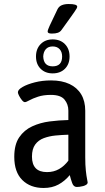

<svg xmlns="http://www.w3.org/2000/svg" viewBox="-20 -929 521 955"><path d="M197 6Q131 6 91 -33.5Q51 -73 51 -149Q51 -210 75.5 -246Q100 -282 140 -300.5Q180 -319 227 -325Q274 -331 320 -332V-379Q320 -410 301 -433.5Q282 -457 233 -457Q196 -457 169 -448Q142 -439 126 -430Q110 -421 104 -421Q97 -421 89 -431Q81 -441 75 -452.5Q69 -464 69 -470Q69 -483 92.5 -496.5Q116 -510 153.5 -519.5Q191 -529 234 -529Q288 -529 326 -511Q364 -493 384 -459.5Q404 -426 404 -378V-148Q404 -107 407 -80Q410 -53 413 -38.5Q416 -24 416 -22Q416 -15 409.5 -10.5Q403 -6 394 -3.5Q385 -1 376 0Q367 1 362 1Q346 1 339 -18.5Q332 -38 327 -58Q302 -28 270.5 -11Q239 6 197 6ZM214 -73Q247 -73 273.5 -88Q300 -103 320 -130V-259Q288 -258 256.5 -255Q225 -252 198 -242Q171 -232 155 -210Q139 -188 139 -150Q139 -112 157.5 -92.5Q176 -73 214 -73ZM242 -564Q205 -564 182 -587Q159 -610 159 -648Q159 -686 182 -709.5Q205 -733 242 -733Q280 -733 303 -709.5Q326 -686 326 -648Q326 -610 303 -587Q280 -564 242 -564ZM242 -599Q289 -599 289 -648Q289 -671 276.5 -684.5Q264 -698 242 -698Q220 -698 208 -684.5Q196 -671 195 -648Q197 -599 242 -599ZM238 -762Q227 -762 222 -764.5Q217 -767 217 -772Q217 -779 227 -801Q237 -823 266 -883Q273 -897 287 -903Q301 -909 322 -909Q364 -909 364 -896Q364 -892 361 -886.5Q358 -881 350 -869.5Q342 -858 327 -837Q312 -816 286 -780Q279 -770 267.5 -766Q256 -762 238 -762Z"/></svg>

Font: Asap Condensed VF Beta
Style: Regular
Weight: 400
Designer: Pablo Cosgaya
Foundry: Omnibus-Type
Version: Version 1.008